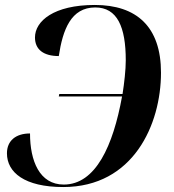

<svg xmlns="http://www.w3.org/2000/svg" viewBox="-20 -744 703 774"><path d="M235 10C518 10 629 -243 629 -451C629 -636 531 -724 362 -724C197 -724 121 -659 121 -593C121 -544 156 -518 217 -518C233 -624 266 -714 364 -714C453 -714 487 -635 487 -501C487 -462 481 -410 474 -365H219L217 -355H472C436 -157 366 0 237 0C139 0 101 -96 101 -206C44 -206 8 -177 8 -126C8 -49 79 10 235 10Z"/></svg>

Font: Noto Serif Display SemiBold
Style: Italic
Weight: 600
Italic angle: -12°
Designer: Monotype Design Team
Foundry: Monotype Imaging Inc.
Version: Version 2.009